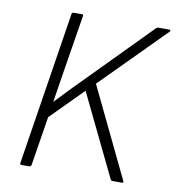

<svg xmlns="http://www.w3.org/2000/svg" viewBox="-76 -723 725 791"><g transform="rotate(10 287.0 -327.5)"><path d="M66 0Q59 0 60 -7L161 -649Q163 -655 169 -655H202Q211 -655 209 -649L174 -432Q168 -394 162 -356.5Q156 -319 150 -280H151Q183 -314 216 -348Q249 -382 283 -416L514 -651Q518 -655 523 -655H570Q573 -655 574 -653Q575 -651 572 -647L310 -383L491 -7Q492 -4 491 -2Q490 0 487 0H446Q441 0 438 -6L273 -347L140 -213L107 -7Q105 0 99 0Z"/></g></svg>

Font: Sofia Sans Semi Condensed Light
Style: Italic
Weight: 300
Italic angle: -9°
Version: Version 4.100